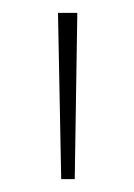

<svg xmlns="http://www.w3.org/2000/svg" viewBox="-20 -734 208 298"><path d="M100 -714 96 -456H75L70 -714Z"/></svg>

Font: Noto Sans Bengali SemiCondensed Thin
Style: Regular
Weight: 100
Width: 4
Designer: Joana Ranito - Universal Thirst; Jelle Bosma - Monotype Design Team
Foundry: Universal Thirst ehf.
Version: Version 3.000; ttfautohint (v1.8.4.7-5d5b)